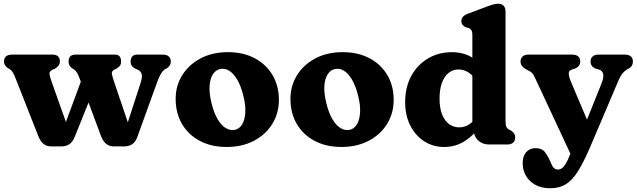

<svg xmlns="http://www.w3.org/2000/svg" viewBox="-20 -769 3389 1022"><path d="M308.8 10.2H251.7Q228.1 10.2 212 -2.7Q195.8 -15.6 183.8 -44.8L60.3 -358.6Q55 -371.8 48.3 -383.1Q41.6 -394.4 33.7 -399.6L19.7 -408.2Q10.2 -415.4 5.7 -423.7Q1.1 -431.9 1.1 -441.4Q1.1 -459 11.9 -468.6Q22.6 -478.2 42.1 -478.2H261.9Q280 -478.2 289.4 -468.4Q298.9 -458.6 298.9 -442.2Q298.9 -428.6 290.9 -418.8Q282.9 -409 271.5 -403L260.7 -398.4Q241.8 -389.5 243.3 -375.7Q244.8 -361.9 256.2 -330L352.4 -59.4L308.1 -58.5L424.8 -373.5L491.1 -322.2L377.4 -39.7Q365.5 -11.1 347.5 -0.4Q329.5 10.2 308.8 10.2ZM642.3 10.2H585.2Q562.3 10.2 545.6 -3Q528.9 -16.3 517.7 -44.5L400.2 -360.8Q395.8 -372.5 389.1 -383.2Q382.4 -393.9 373.1 -400.2L363.7 -405.4Q352.7 -414.3 348.9 -422.7Q345.1 -431 345.1 -442.2Q345.1 -478.2 382.1 -478.2H592.7Q624.5 -478.2 624.5 -441.4Q624.5 -427 618.3 -419.1Q612.1 -411.1 599.5 -403.4L588.5 -398.2Q572.9 -389.7 575.4 -375.6Q577.9 -361.5 588.4 -330.4L680.2 -59.8L641.2 -58.9L728.1 -326.7Q738 -357.3 734.4 -373.4Q730.9 -389.4 712.8 -398.4L700.3 -403.4Q688.5 -409.7 681.9 -418.6Q675.3 -427.4 675.3 -441.4Q675.3 -459 684.2 -468.6Q693.1 -478.2 708.3 -478.2H848.1Q867.4 -478.2 878.2 -468.6Q889.1 -459 889.1 -441.4Q889.1 -429.5 884.5 -421.7Q880 -413.8 866.9 -404.6L857.9 -400.4Q845.9 -392 835.9 -375.1Q826 -358.2 818 -335.8L710.8 -39.5Q700.1 -10.5 681.5 -0.1Q662.9 10.2 642.3 10.2Z M1193 -491.4Q1274.7 -491.4 1335.7 -459Q1396.8 -426.7 1430.6 -369.5Q1464.5 -312.4 1464.5 -237.3Q1464.5 -166.1 1429.4 -109.4Q1394.4 -52.7 1331.7 -19.7Q1269 13.3 1186.4 13.3Q1105.1 13.3 1044.1 -18.9Q983 -51.1 949 -108.8Q915 -166.5 915 -242.9Q915 -312.4 950.1 -368.7Q985.1 -425.1 1047.6 -458.2Q1110.1 -491.4 1193 -491.4ZM1231.4 -78.2Q1254.9 -83.7 1269 -107.2Q1283.1 -130.7 1285.6 -169.3Q1288.1 -208 1275.6 -258.2Q1262.6 -311.6 1242.6 -345.3Q1222.6 -378.9 1198.9 -393.1Q1175.1 -407.2 1150.7 -401.2Q1127.8 -396.1 1113.1 -373.4Q1098.4 -350.7 1095.6 -312.3Q1092.9 -273.9 1105.7 -221Q1118.8 -167.4 1138.8 -133.9Q1158.8 -100.5 1182.9 -86.6Q1207.1 -72.7 1231.4 -78.2Z M1804 -491.4Q1885.7 -491.4 1946.7 -459Q2007.8 -426.7 2041.6 -369.5Q2075.5 -312.4 2075.5 -237.3Q2075.5 -166.1 2040.4 -109.4Q2005.4 -52.7 1942.7 -19.7Q1880 13.3 1797.4 13.3Q1716.1 13.3 1655.1 -18.9Q1594 -51.1 1560 -108.8Q1526 -166.5 1526 -242.9Q1526 -312.4 1561.1 -368.7Q1596.1 -425.1 1658.6 -458.2Q1721.1 -491.4 1804 -491.4ZM1842.4 -78.2Q1865.9 -83.7 1880 -107.2Q1894.1 -130.7 1896.6 -169.3Q1899.1 -208 1886.6 -258.2Q1873.6 -311.6 1853.6 -345.3Q1833.6 -378.9 1809.9 -393.1Q1786.1 -407.2 1761.7 -401.2Q1738.8 -396.1 1724.1 -373.4Q1709.4 -350.7 1706.6 -312.3Q1703.9 -273.9 1716.7 -221Q1729.8 -167.4 1749.8 -133.9Q1769.8 -100.5 1793.9 -86.6Q1818.1 -72.7 1842.4 -78.2Z M2502.3 -100.8 2494.3 -104V-580.4Q2494.3 -600.8 2488.9 -608.6Q2483.4 -616.4 2474.1 -620.4L2459.1 -623.6Q2448.8 -628.8 2442.4 -636.5Q2435.9 -644.2 2435.9 -656.4Q2435.9 -670.2 2444.4 -679.8Q2452.8 -689.4 2471.1 -696.2L2566.9 -732.2Q2588.8 -740.7 2603.7 -744.9Q2618.6 -749.2 2634.3 -749.2Q2651.3 -749.2 2661.1 -738Q2670.9 -726.8 2670.9 -709.2V-125.8Q2670.9 -102.9 2675.4 -93.8Q2680 -84.7 2687.9 -79.8L2698.5 -74.8Q2709.9 -68 2716.1 -59Q2722.3 -50 2722.3 -36.8Q2722.3 -19.7 2711.4 -9.8Q2700.6 0 2681.3 0H2581.5Q2548.8 0 2525.6 -21.2Q2502.3 -42.5 2502.3 -73.4ZM2136.6 -224.7Q2136.6 -305 2169.4 -365Q2202.2 -425 2258.6 -458.1Q2315 -491.3 2385.4 -491.3Q2446.1 -491.3 2492.3 -463.6Q2538.5 -436 2569.6 -383L2522.6 -324.3Q2502 -365 2475.9 -382.1Q2449.8 -399.2 2420 -399.2Q2391 -399.2 2368.3 -381.3Q2345.6 -363.4 2332.6 -328.8Q2319.7 -294.1 2319.7 -244.2Q2319.7 -193.2 2333.4 -159.2Q2347.1 -125.2 2370.7 -108.1Q2394.4 -91.1 2424.1 -91.1Q2455.8 -91.1 2482 -110Q2508.3 -128.9 2528 -167.1L2557.9 -129.3Q2517.2 -63.1 2464 -24.8Q2410.8 13.4 2344.6 13.4Q2284.7 13.4 2237.8 -17.1Q2190.8 -47.6 2163.7 -101.2Q2136.6 -154.8 2136.6 -224.7Z M3135.8 -58.6 3046.1 113.2 2826 -358.6Q2816.2 -380 2803.7 -387.3Q2791.1 -394.6 2774.8 -403.4Q2763.3 -410.6 2757.1 -419.9Q2750.8 -429.2 2750.8 -441.4Q2750.8 -459 2762 -468.6Q2773.1 -478.2 2791.8 -478.2H3027.6Q3046.9 -478.2 3057.7 -468.6Q3068.6 -459 3068.6 -441.4Q3068.6 -427.8 3060.8 -418Q3053 -408.2 3038.4 -403.4L3022.4 -398.4Q3007.6 -393.8 3007.4 -377.7Q3007.3 -361.5 3020.5 -330.4ZM3015.2 50.8 3031.7 17.8 3065.6 -35.2 3182.3 -325.8Q3194.7 -357 3190.7 -375Q3186.7 -393 3169.1 -398.4L3152.1 -403.4Q3137.9 -408.1 3130.7 -418Q3123.5 -427.8 3123.5 -441.4Q3123.5 -459 3134.6 -468.6Q3145.7 -478.2 3164.5 -478.2H3307.9Q3327.2 -478.2 3338 -468.6Q3348.9 -459 3348.9 -441.4Q3348.9 -430.4 3344.1 -421Q3339.4 -411.6 3325.9 -403.9Q3308.7 -395.3 3295.8 -380.8Q3283 -366.2 3270 -335.8L3121.1 14.4Q3086.9 94 3056.8 142.1Q3026.7 190.2 2992.1 211.6Q2957.6 233 2910.5 233Q2841.8 233 2802 194.9Q2762.2 156.8 2762.2 98.8Q2762.2 63 2780.5 41.3Q2798.8 19.6 2830.6 19.6Q2863.2 19.6 2878.4 38Q2893.6 56.4 2906.4 84.6L2915.2 104.2Q2920.8 118.3 2929.5 126Q2938.2 133.6 2948.6 133.6Q2960.3 133.6 2970.8 126.6Q2981.3 119.5 2992.1 101.5Q3003 83.5 3015.2 50.8Z"/></svg>

Font: Fraunces SuperSoft
Style: Regular
Weight: 900
Version: Version 1.000;[b76b70a41]